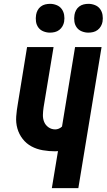

<svg xmlns="http://www.w3.org/2000/svg" viewBox="-20 -980 556 1000"><path d="M250 0 282 -193Q279 -193 275 -192.5Q271 -192 267 -192Q235 -192 203 -197.5Q171 -203 144 -217.5Q117 -232 98 -256.5Q79 -281 70.5 -311Q62 -341 64.5 -374Q67 -407 73 -440L121 -735H259L207 -421Q204 -401 203.5 -381.5Q203 -362 210 -345Q217 -328 232.5 -317Q248 -306 268 -306Q277 -306 286.5 -310Q296 -314 303 -321L371 -735H509L388 0ZM440 -810Q423 -810 406.5 -816.5Q390 -823 380 -836.5Q370 -850 367.5 -867.5Q365 -885 368 -903Q370 -915 376 -926.5Q382 -938 392.5 -946Q403 -954 415.5 -957Q428 -960 441 -960Q458 -960 474.5 -953.5Q491 -947 501 -933.5Q511 -920 514 -902.5Q517 -885 514 -867Q512 -855 505.5 -843.5Q499 -832 488.5 -824Q478 -816 465.5 -813Q453 -810 440 -810ZM240 -810Q223 -810 206.5 -816.5Q190 -823 180 -836.5Q170 -850 167.5 -867.5Q165 -885 168 -903Q170 -915 176 -926.5Q182 -938 192.5 -946Q203 -954 215.5 -957Q228 -960 241 -960Q258 -960 274.5 -953.5Q291 -947 301 -933.5Q311 -920 314 -902.5Q317 -885 314 -867Q312 -855 305.5 -843.5Q299 -832 288.5 -824Q278 -816 265.5 -813Q253 -810 240 -810Z"/></svg>

Font: Iosevka Heavy Oblique
Style: Regular
Weight: 900
Italic angle: -9°
Monospace: yes
Designer: Belleve Invis
Foundry: Belleve Invis
Version: Version 32.5.0; ttfautohint (v1.8.4)